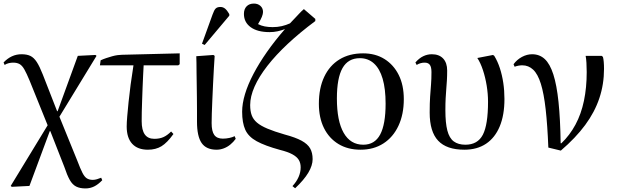

<svg xmlns="http://www.w3.org/2000/svg" viewBox="-26 -825 3463 1076"><path d="M453 231Q422 231 401 220.5Q380 210 365 183.5Q350 157 334 109L256 -90H253L139 217L40 222L34 217L241 -123L140 -373Q123 -414 110.5 -436Q98 -458 83.5 -466Q69 -474 48 -474Q36 -474 23 -471Q10 -468 0 -461L-6 -475Q16 -498 41 -509.5Q66 -521 95 -521Q125 -521 144.5 -511.5Q164 -502 180 -477.5Q196 -453 214 -407L294 -202H297L410 -512L509 -517L515 -512L307 -171L407 75Q424 120 436 143.5Q448 167 461.5 175Q475 183 494 183Q505 183 517 179.5Q529 176 541 171L547 185Q524 209 501.5 220Q479 231 453 231Z M803 14Q745 14 714.5 -19.5Q684 -53 684 -116Q684 -138 687 -173Q690 -208 694.5 -253Q699 -298 706 -350.5Q713 -403 722 -459H534L538 -487Q553 -494 569.5 -499.5Q586 -505 602 -509.5Q618 -514 632.5 -516Q647 -518 657 -518L981 -526V-465L973 -459H779Q778 -434 776 -401Q774 -368 773 -332.5Q772 -297 770.5 -262Q769 -227 768.5 -197Q768 -167 768 -146Q768 -96 785.5 -71.5Q803 -47 839 -47Q868 -47 889.5 -56.5Q911 -66 933 -88L946 -74Q911 -25 879 -5.5Q847 14 803 14Z M1188 14Q1130 14 1104 -23.5Q1078 -61 1078 -143Q1078 -171 1078 -205.5Q1078 -240 1077.5 -277Q1077 -314 1076.5 -350Q1076 -386 1075.5 -417.5Q1075 -449 1075 -473.5Q1075 -498 1074 -510L1170 -517L1177 -512Q1175 -481 1172.5 -439.5Q1170 -398 1168 -353.5Q1166 -309 1164 -266Q1162 -223 1161 -189Q1160 -155 1160 -135Q1160 -89 1175 -68.5Q1190 -48 1223 -48Q1241 -48 1259.5 -52Q1278 -56 1289 -62L1295 -47Q1282 -29 1265 -15Q1248 -1 1228 6.5Q1208 14 1188 14ZM1121 -573 1106 -580 1165 -743Q1174 -769 1183 -777.5Q1192 -786 1209 -786Q1224 -786 1235.5 -776.5Q1247 -767 1259 -746V-737Z M1628 230 1613 218Q1636 193 1647.5 166.5Q1659 140 1659 113Q1659 88 1648 70.5Q1637 53 1612 39.5Q1587 26 1543 15Q1459 -8 1412.5 -33.5Q1366 -59 1348.5 -98Q1331 -137 1331 -199Q1331 -244 1347 -297.5Q1363 -351 1394.5 -411Q1426 -471 1470.5 -534.5Q1515 -598 1571 -662Q1550 -654 1529 -649.5Q1508 -645 1485 -645Q1417 -645 1379 -672.5Q1341 -700 1341 -747Q1341 -774 1356 -789.5Q1371 -805 1397 -805Q1419 -805 1433.5 -792Q1448 -779 1448 -758Q1448 -747 1441.5 -730.5Q1435 -714 1420 -690Q1437 -681 1457.5 -677Q1478 -673 1502 -673Q1529 -673 1553 -678.5Q1577 -684 1599 -694Q1615 -711 1627.5 -724Q1640 -737 1651.5 -749.5Q1663 -762 1677 -774L1741 -719V-707Q1655 -643 1587.5 -580Q1520 -517 1472.5 -456Q1425 -395 1400.5 -339.5Q1376 -284 1376 -236Q1376 -203 1384.5 -179.5Q1393 -156 1414 -138Q1435 -120 1473 -104Q1511 -88 1570 -71Q1630 -55 1664 -36.5Q1698 -18 1712 6.5Q1726 31 1726 67Q1726 102 1702 142.5Q1678 183 1628 230Z M1995 14Q1923 14 1870.5 -18Q1818 -50 1789.5 -107.5Q1761 -165 1761 -244Q1761 -331 1791 -394.5Q1821 -458 1876.5 -492Q1932 -526 2009 -526Q2078 -526 2129 -494Q2180 -462 2208.5 -405Q2237 -348 2237 -269Q2237 -184 2207 -120Q2177 -56 2122.5 -21Q2068 14 1995 14ZM2010 -14Q2074 -14 2104.5 -71Q2135 -128 2135 -244Q2135 -327 2118.5 -383.5Q2102 -440 2069.5 -469.5Q2037 -499 1991 -499Q1925 -499 1893.5 -443.5Q1862 -388 1862 -273Q1862 -147 1900 -80.5Q1938 -14 2010 -14Z M2576 14Q2477 14 2429.5 -36.5Q2382 -87 2382 -194Q2382 -248 2384.5 -284Q2387 -320 2389.5 -351Q2392 -382 2392 -421Q2392 -449 2383 -461.5Q2374 -474 2353 -474Q2343 -474 2331.5 -471Q2320 -468 2309 -461L2302 -475Q2323 -499 2346 -510Q2369 -521 2394 -521Q2435 -521 2457.5 -497Q2480 -473 2480 -430Q2480 -399 2478.5 -374.5Q2477 -350 2475 -326Q2473 -302 2471.5 -274Q2470 -246 2470 -207Q2470 -136 2481 -93.5Q2492 -51 2517 -32.5Q2542 -14 2582 -14Q2651 -14 2680 -70Q2709 -126 2709 -255Q2709 -299 2701.5 -345Q2694 -391 2680.5 -432Q2667 -473 2649 -500L2737 -517L2744 -512Q2763 -481 2775.5 -442.5Q2788 -404 2794.5 -360.5Q2801 -317 2801 -270Q2801 -180 2774.5 -116.5Q2748 -53 2698 -19.5Q2648 14 2576 14Z M3117 19 3047 2Q3042 -124 3032 -212.5Q3022 -301 3005 -355.5Q2988 -410 2962 -434.5Q2936 -459 2901 -459Q2880 -459 2858 -451L2852 -465Q2871 -491 2899 -506Q2927 -521 2956 -521Q2998 -521 3027 -494Q3056 -467 3075 -408Q3094 -349 3104 -253.5Q3114 -158 3116 -22H3120Q3167 -67 3199 -126.5Q3231 -186 3246.5 -260Q3262 -334 3262 -421Q3262 -448 3260.5 -473Q3259 -498 3256 -512H3346L3353 -506Q3356 -495 3357.5 -478Q3359 -461 3359 -439Q3359 -353 3333 -275Q3307 -197 3253.5 -124.5Q3200 -52 3117 19Z"/></svg>

Font: Literata 60pt
Style: Regular
Weight: 400
Designer: Latin by Veronika Burian and Jose Scaglione. Greek by Irene Vlachou. Cyrillic by Vera Evstafieva.
Foundry: TypeTogether
Version: Version 3.002